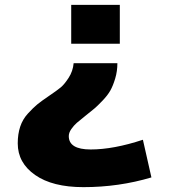

<svg xmlns="http://www.w3.org/2000/svg" viewBox="-20 -540 696 790"><path d="M273 -360V-520H473V-360ZM53 50Q53 12 63 -18.5Q73 -49 95 -73Q117 -97 133.5 -110.5Q150 -124 181 -145Q215 -168 230 -180.5Q245 -193 262.5 -220Q280 -247 283 -280H463Q463 -247 454 -217Q445 -187 434 -167.5Q423 -148 402 -126Q381 -104 368.5 -93.5Q356 -83 332 -64Q308 -45 296 -34.5Q284 -24 273.5 -9Q263 6 263 20Q263 75 353 75Q447 75 568 35L603 190Q469 230 323 230Q196 230 124.5 180Q53 130 53 50Z"/></svg>

Font: M PLUS 1p Black
Style: Regular
Weight: 900
Version: Version 1.061